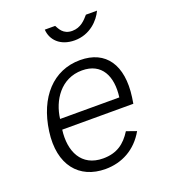

<svg xmlns="http://www.w3.org/2000/svg" viewBox="-134 -819 815 926"><g transform="rotate(-20 273.0 -356.0)"><path d="M471 -722H414C395 -700 370 -671 326 -671C279 -671 266 -705 256 -722H203C206 -669 247 -624 322 -624C400 -624 451 -678 471 -722ZM117 -240H482L487 -272C509 -431 444 -526 312 -526C174 -526 78 -421 55 -254C32 -87 115 10 249 10C333 10 408 -29 454 -110L403 -128C369 -74 327 -42 256 -42C144 -42 103 -133 117 -240ZM125 -292C136 -383 195 -476 304 -476C405 -476 443 -397 429 -292Z"/></g></svg>

Font: United Sans ExtraLight
Style: Italic
Weight: 200
Italic angle: -8°
Designer: Pablo Impallari, Rodrigo Fuenzalida (Modified by Dan O. Williams)
Version: Version 1.000;PS 001.000;hotconv 1.0.88;makeotf.lib2.5.64775